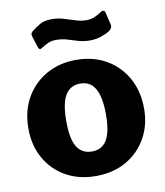

<svg xmlns="http://www.w3.org/2000/svg" viewBox="-84 -817 769 896"><g transform="rotate(-10 300.0 -368.5)"><path d="M299 10Q218 10 156.5 -25Q95 -60 60.5 -121.5Q26 -183 26 -262Q26 -346 62 -408.5Q98 -471 160 -505.5Q222 -540 300 -540Q382 -540 443.5 -504Q505 -468 539.5 -405.5Q574 -343 574 -262Q574 -183 539 -121.5Q504 -60 442.5 -25Q381 10 299 10ZM300 -106Q332 -106 353 -123Q374 -140 384 -176Q394 -212 394 -266Q394 -321 383.5 -357Q373 -393 352.5 -410.5Q332 -428 300 -428Q269 -428 247.5 -410.5Q226 -393 216 -357Q206 -321 206 -266Q206 -211 216 -175.5Q226 -140 247.5 -123Q269 -106 300 -106ZM476 -646Q461 -636 436 -627Q411 -618 380 -618Q352 -618 326.5 -625.5Q301 -633 277 -640.5Q253 -648 225 -648Q204 -648 189.5 -642Q175 -636 156 -624Q149 -618 143.5 -619Q138 -620 135 -631L119 -680Q117 -687 116.5 -693Q116 -699 126 -708Q145 -723 166 -735Q187 -747 220 -747Q251 -747 278.5 -738.5Q306 -730 331.5 -722Q357 -714 380 -714Q403 -714 421.5 -722.5Q440 -731 453 -740Q460 -745 466.5 -743.5Q473 -742 475 -732L489 -673Q492 -658 476 -646Z"/></g></svg>

Font: Libre Franklin ExtraBold
Style: Regular
Weight: 800
Designer: Pablo Impallari, Rodrigo Fuenzalida, Nhung Nguyen
Foundry: Impallari Type
Version: Version 3.000